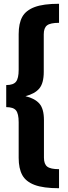

<svg xmlns="http://www.w3.org/2000/svg" viewBox="-20 -859 363 1018"><path d="M293 -738Q247 -738 229.5 -724.5Q212 -711 212 -677V-478Q212 -418 188.5 -390Q165 -362 115 -349Q165 -337 189 -309.5Q213 -282 213 -222V-23Q213 11 230.5 24.5Q248 38 293 38V139Q210 139 163.5 121.5Q117 104 98 69Q79 34 79 -22V-211Q79 -256 65 -273.5Q51 -291 13 -291V-408Q51 -408 65 -426Q79 -444 79 -489V-678Q79 -735 98 -769.5Q117 -804 163.5 -821.5Q210 -839 293 -839Z"/></svg>

Font: Wolseley Sans SemiBold
Style: Regular
Weight: 600
Designer: Carrois Corporate & Edenspiekermann AG
Foundry: Carrois Corporate GbR & Edenspiekermann AG
Version: Version 4.202